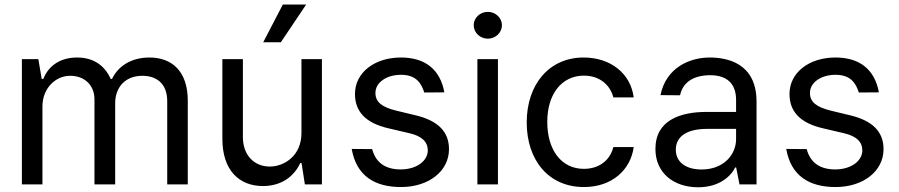

<svg xmlns="http://www.w3.org/2000/svg" viewBox="-20 -803 3915 836"><path d="M75.3 0H164.8V-339.8C164.8 -418 221.2 -473 285.5 -473C348 -473 391.3 -432.2 391.3 -370.7V0H481.5V-353.3C481.5 -422.6 524.9 -473 599.8 -473C658.4 -473 708.1 -441.8 708.1 -362.6V0H797.6V-365.1C797.6 -492.5 728.7 -552.6 631 -552.6C552.6 -552.6 495 -516.3 467.7 -459.2H462C435.7 -518.1 387.4 -552.6 315.3 -552.6C244.3 -552.6 191.4 -518.1 168.7 -459.2H161.6L147 -545.5H75.3Z M1292.6 -223.7C1292.6 -123.9 1216.6 -77.8 1154.8 -77.8C1086.3 -77.8 1037.6 -127.8 1037.6 -206.3V-545.5H948.2V-198.9C948.2 -60.7 1022 7.1 1125 7.1C1207.4 7.1 1261.7 -36.9 1287.3 -93H1293L1307.5 0H1381.7V-545.5H1292.6ZM1126.1 -619H1202.8L1313.2 -783.4H1211.6Z M1827.4 -400.2 1914.8 -400.9C1896.7 -500 1832 -552.6 1725.5 -552.6C1611.2 -552.6 1525.6 -487.2 1525.6 -393.8C1525.6 -318.2 1570.7 -267.4 1671.5 -244.3L1762.4 -223C1817.1 -210.6 1842.7 -185 1842.7 -148.1C1842.7 -102.6 1794 -65.3 1724.8 -65.3C1658.4 -65.3 1616.1 -94.5 1600.5 -153.8L1511.4 -154.5C1532 -35.9 1612.9 11.4 1726.2 11.4C1847.3 11.4 1935 -58.2 1935 -153.4C1935 -229.8 1887.1 -277.7 1789.1 -301.1L1706.3 -321C1643.1 -336.6 1614.7 -358 1614.7 -398.4C1614.7 -444.2 1663.4 -477.3 1725.9 -477.3C1793.3 -477.3 1814.6 -439.3 1827.4 -400.2Z M2058.6 0H2148.1V-545.5H2058.6ZM2042.6 -693.2C2042.6 -660.9 2070.3 -634.6 2104 -634.6C2137.8 -634.6 2165.5 -660.9 2165.5 -693.2C2165.5 -725.1 2137.8 -751.4 2104 -751.4C2070.3 -751.4 2042.6 -725.1 2042.6 -693.2Z M2522.4 11.4C2645.2 11.4 2725.9 -63.6 2739.3 -162.6H2650.6C2635.7 -103 2586.6 -67.8 2522.4 -67.8C2425.4 -67.8 2362.9 -148.1 2362.9 -272.7C2362.9 -394.5 2426.8 -473.7 2522.4 -473.7C2594.8 -473.7 2638.1 -429 2650.6 -378.9H2739.3C2725.9 -483.3 2638.5 -552.6 2521 -552.6C2371.8 -552.6 2273.4 -436.1 2273.4 -269.9C2273.4 -106.5 2367.9 11.4 2522.4 11.4Z M3019.5 12.4C3113.6 12.4 3163.4 -37.3 3181.1 -73.9H3185.4L3199.9 0H3274.1V-360.1C3274.1 -529.8 3144.2 -552.6 3070 -552.6C2983.7 -552.6 2880.3 -509.2 2855.8 -388.8L2941.1 -388.1C2952.1 -441.1 2995 -475.5 3072.8 -475.5C3147.7 -475.5 3185 -436.1 3185 -368.3V-315.7H3056.8C2942.1 -315.7 2833.8 -279.5 2833.8 -154.5C2833.8 -47.9 2915.8 12.4 3019.5 12.4ZM2922.6 -151.3C2922.6 -213.4 2978.3 -241.5 3056.8 -241.8H3185V-197.1C3185 -130 3131.4 -65 3034.8 -65C2969.8 -65 2922.6 -94.5 2922.6 -151.3Z M3719.5 -400.2 3806.8 -400.9C3788.7 -500 3724.1 -552.6 3617.5 -552.6C3503.2 -552.6 3417.6 -487.2 3417.6 -393.8C3417.6 -318.2 3462.7 -267.4 3563.6 -244.3L3654.5 -223C3709.2 -210.6 3734.7 -185 3734.7 -148.1C3734.7 -102.6 3686.1 -65.3 3616.8 -65.3C3550.4 -65.3 3508.2 -94.5 3492.5 -153.8L3403.4 -154.5C3424 -35.9 3505 11.4 3618.3 11.4C3739.3 11.4 3827.1 -58.2 3827.1 -153.4C3827.1 -229.8 3779.1 -277.7 3681.1 -301.1L3598.4 -321C3535.2 -336.6 3506.7 -358 3506.7 -398.4C3506.7 -444.2 3555.4 -477.3 3617.9 -477.3C3685.4 -477.3 3706.7 -439.3 3719.5 -400.2Z"/></svg>

Font: GiG Sans Text
Style: Regular
Weight: 400
Designer: Andreas Faust
Version: Version 1.100;FEAKit 1.0